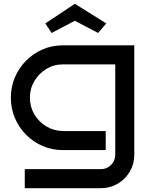

<svg xmlns="http://www.w3.org/2000/svg" viewBox="-20 -788 797 1008"><path d="M685 25Q685 73 661.5 113Q638 153 598 176.5Q558 200 510 200H110V100H510Q541 100 563 78Q585 56 585 25V-450H310Q262 -450 223 -426Q184 -402 160.5 -362.5Q137 -323 137 -275Q137 -227 160.5 -187.5Q184 -148 223 -124.5Q262 -101 310 -100H535V0H310Q253 0 203.5 -21.5Q154 -43 116.5 -81Q79 -119 58 -168.5Q37 -218 37 -275Q37 -332 58 -381.5Q79 -431 116.5 -469Q154 -507 203.5 -528.5Q253 -550 310 -550H685ZM495 -615 373 -679 251 -615 218 -665 373 -768 538 -665Z"/></svg>

Font: Bruno Ace
Style: Regular
Weight: 400
Version: Version 1.100; ttfautohint (v1.8.4.7-5d5b);gftools[0.9.27]